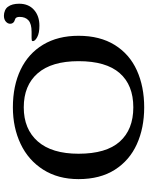

<svg xmlns="http://www.w3.org/2000/svg" viewBox="95 -860 775 1006"><g transform="rotate(-90 483.0 -357.5)"><path d="M47 -334Q47 -441 96.5 -519Q146 -597 231.5 -637.5Q317 -678 423 -678Q536 -678 620.5 -637.5Q705 -597 751.5 -519.5Q798 -442 798 -334Q798 -222 750 -144.5Q702 -67 617 -28.5Q532 10 423 10Q315 10 230 -28.5Q145 -67 96 -144Q47 -221 47 -334ZM423 -47Q540 -47 602.5 -118.5Q665 -190 665 -334Q665 -475 601.5 -548Q538 -621 423 -621Q309 -621 244.5 -547.5Q180 -474 180 -334Q180 -189 243.5 -118Q307 -47 423 -47ZM770 -573Q770 -578 774 -579Q778 -580 787 -580H819Q860 -580 878.5 -596Q897 -612 897 -643Q897 -664 883 -667Q861 -673 861 -692Q861 -705 872.5 -715Q884 -725 903 -725Q917 -725 930 -719.5Q943 -714 950 -704Q966 -683 966 -645Q966 -596 934 -567.5Q902 -539 851 -539Q812 -539 791 -550.5Q770 -562 770 -573Z"/></g></svg>

Font: Raigarh Medium
Style: Regular
Weight: 500
Designer: jaikishan Patel
Foundry: MagicType
Version: Version 1.000